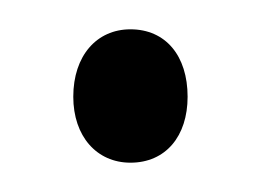

<svg xmlns="http://www.w3.org/2000/svg" viewBox="-20 -104 178 131"><path d="M69 7C93 7 108 -11 108 -38C108 -66 93 -84 69 -84C46 -84 30 -66 30 -38C30 -11 46 7 69 7Z"/></svg>

Font: Americaine Condensed
Style: Regular
Weight: 400
Width: 3
Designer: Alan Madić
Foundry: ESAD Valence
Version: Version 0.001;Glyphs 3.1.2 (3151)